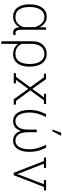

<svg xmlns="http://www.w3.org/2000/svg" viewBox="1038 -1854 1019 3136"><g transform="rotate(90 1548.0 -285.5)"><path d="M250.5 10.3Q188 10.3 143.3 -22Q98.6 -54.2 74.7 -113Q50.8 -171.9 50.8 -252V-262.2Q50.8 -346.2 74.7 -408.2Q98.6 -470.2 143.6 -504.2Q188.5 -538.1 251.5 -538.1Q312 -538.1 355 -507.1Q397.9 -476.1 423.8 -421.4L427.7 -528.3H464.8V-128.9Q464.8 -73.7 479 -51.3Q493.2 -28.8 519.5 -28.8Q526.4 -28.8 531.7 -29.8Q537.1 -30.8 547.4 -33.2L554.2 1Q544.4 6.3 534.4 8.3Q524.4 10.3 512.2 10.3Q471.7 10.3 450.2 -14.9Q428.7 -40 424.3 -96.7Q398.9 -46.9 355 -18.3Q311 10.3 250.5 10.3ZM255.9 -27.3Q321.3 -27.3 362.5 -64.2Q403.8 -101.1 422.4 -163.6V-347.2Q410.2 -389.2 388.2 -423.8Q366.2 -458.5 333.5 -479.5Q300.8 -500.5 256.8 -500.5Q203.1 -500.5 167 -470.2Q130.9 -439.9 112.5 -386.2Q94.2 -332.5 94.2 -262.2V-252Q94.2 -149.4 135 -88.4Q175.8 -27.3 255.9 -27.3Z M653.3 203.1V-303.7Q653.3 -377.9 679.9 -430.4Q706.5 -482.9 753.7 -510.5Q800.8 -538.1 861.3 -538.1Q926.3 -538.1 972.2 -504.2Q1018.1 -470.2 1042.7 -408.2Q1067.4 -346.2 1067.4 -262.2V-252Q1067.4 -171.4 1043.5 -112.8Q1019.5 -54.2 974.9 -22Q930.2 10.3 867.7 10.3Q809.6 10.3 765.6 -12.2Q721.7 -34.7 695.8 -73.2V203.1ZM861.3 -27.3Q941.4 -27.3 982.9 -88.4Q1024.4 -149.4 1024.4 -252V-262.2Q1024.4 -333 1005.9 -386.5Q987.3 -439.9 950.9 -470.2Q914.6 -500.5 861.3 -500.5Q805.2 -500.5 768.6 -472.2Q731.9 -443.8 713.9 -397.2Q695.8 -350.6 695.8 -295.9V-129.9Q715.3 -82.5 756.8 -54.9Q798.3 -27.3 861.3 -27.3Z M1174.3 0V-34.7L1234.9 -37.1L1405.3 -269L1243.7 -491.2L1183.1 -493.7V-528.3L1272 -527.8L1431.6 -303.7L1568.8 -492.7L1511.2 -493.7V-528.3H1678.7V-493.7L1618.2 -491.2L1455.6 -270.5L1627 -37.1L1687.5 -34.7V0L1600.6 -0.5L1430.7 -236.8L1284.2 -35.6L1341.8 -34.7V0Z M1957.5 10.3Q1898.4 10.3 1857.9 -22.9Q1817.4 -56.2 1796.4 -115.2Q1775.4 -174.3 1775.4 -252.4Q1775.4 -310.5 1783.2 -356Q1791 -401.4 1806.2 -442.4Q1821.3 -483.4 1842.8 -528.3H1890.6Q1856.9 -462.4 1837.2 -393.8Q1817.4 -325.2 1817.4 -251Q1817.4 -188 1833.3 -137.2Q1849.1 -86.4 1880.6 -56.9Q1912.1 -27.3 1959 -27.3Q2021.5 -27.3 2058.8 -77.9Q2096.2 -128.4 2096.2 -235.4V-376H2139.2V-235.4Q2139.2 -128.4 2176 -77.9Q2212.9 -27.3 2275.9 -27.3Q2322.8 -27.3 2354.2 -56.9Q2385.7 -86.4 2401.6 -137.2Q2417.5 -188 2417.5 -251Q2417.5 -324.7 2397.7 -393.3Q2377.9 -461.9 2344.2 -528.3H2392.1Q2413.6 -482.9 2428.7 -441.9Q2443.8 -400.9 2451.7 -355.5Q2459.5 -310.1 2459.5 -252.4Q2459.5 -174.3 2438.5 -115.2Q2417.5 -56.2 2376.7 -22.9Q2335.9 10.3 2277.3 10.3Q2218.3 10.3 2177 -21.5Q2135.7 -53.2 2117.2 -118.2Q2098.6 -53.2 2057.4 -21.5Q2016.1 10.3 1957.5 10.3ZM2094.2 -630.9 2148.9 -775.4H2197.8L2123 -630.9Z M2802.2 0 2609.4 -492.2 2552.2 -493.7V-528.3H2722.7V-493.7L2653.8 -491.7L2798.3 -122.1L2820.3 -57.1H2823.2L2846.7 -122.1L2988.8 -491.7L2919.4 -493.7V-528.3H3089.8V-493.7L3032.7 -492.2L2841.3 0Z"/></g></svg>

Font: Roboto Slab ExtraLight
Style: Regular
Weight: 250
Designer: Google
Version: Version 2.000; ttfautohint (v1.8.1.43-b0c9)